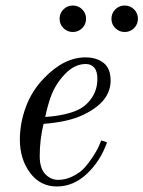

<svg xmlns="http://www.w3.org/2000/svg" viewBox="-20 -664 520 696"><path d="M52 -158Q52 -218 74 -277Q96 -336 140 -381Q212 -456 290 -456Q330 -456 355.5 -436Q381 -416 381 -372Q381 -294 280 -247Q228 -222 138 -215Q124 -159 124 -98Q124 -54 144 -33Q164 -12 191 -12Q218 -12 244 -25Q270 -38 286 -55.5Q302 -73 316.5 -95.5Q331 -118 337 -131Q343 -144 347 -155L368 -148Q344 -80 295 -34Q246 12 186 12Q126 12 89 -37.5Q52 -87 52 -158ZM144 -240Q217 -245 261 -265Q292 -279 312.5 -309Q333 -339 333 -378Q333 -406 321.5 -419Q310 -432 291 -432Q250 -432 215 -395Q180 -358 164 -313Q152 -279 144 -240ZM398 -562Q384 -576 384 -596Q384 -616 398 -630Q412 -644 432 -644Q452 -644 466 -630Q480 -616 480 -596Q480 -576 466 -562Q452 -548 432 -548Q412 -548 398 -562ZM210 -562Q196 -576 196 -596Q196 -616 210 -630Q224 -644 244 -644Q264 -644 278 -630Q292 -616 292 -596Q292 -576 278 -562Q264 -548 244 -548Q224 -548 210 -562Z"/></svg>

Font: Old Standard TT
Style: Italic
Weight: 400
Italic angle: -15.2°
Designer: Alexey Kryukov <alexios@thessalonica.org.ru>
Version: Version 2.2